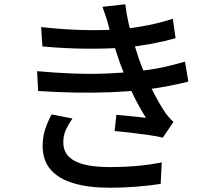

<svg xmlns="http://www.w3.org/2000/svg" viewBox="-20 -826 1040 901"><path d="M173 -699Q280 -687 374 -685Q468 -683 546 -689Q610 -695 671.5 -707Q733 -719 791 -738L804 -647Q753 -632 691 -620.5Q629 -609 567 -603Q490 -597 389.5 -597.5Q289 -598 179 -608ZM154 -492Q242 -484 324.5 -481Q407 -478 481 -481Q555 -484 614 -491Q689 -498 747.5 -511Q806 -524 848 -537L864 -443Q821 -432 766 -421.5Q711 -411 649 -404Q587 -397 506 -393.5Q425 -390 336 -391.5Q247 -393 159 -399ZM492 -695Q486 -720 478 -744.5Q470 -769 461 -794L568 -806Q573 -762 583.5 -716.5Q594 -671 607 -628.5Q620 -586 632 -549Q645 -512 664 -468Q683 -424 706 -381Q729 -338 753 -301Q762 -288 772 -276.5Q782 -265 794 -254L744 -180Q716 -187 676.5 -192.5Q637 -198 595.5 -203Q554 -208 518 -211L526 -287Q562 -284 602 -280Q642 -276 665 -273Q624 -338 594 -405Q564 -472 543 -530Q531 -565 522 -593Q513 -621 506 -645.5Q499 -670 492 -695ZM320 -270Q302 -244 289.5 -217.5Q277 -191 277 -158Q277 -99 331 -70.5Q385 -42 495 -42Q565 -42 625 -47.5Q685 -53 739 -64L734 37Q682 45 620.5 50Q559 55 496 55Q397 55 327 34.5Q257 14 219 -28.5Q181 -71 180 -139Q180 -184 192 -219.5Q204 -255 222 -289Z"/></svg>

Font: Noto Sans JP Thin Medium
Style: Regular
Weight: 500
Version: Version 2.004-H2;hotconv 1.0.118;makeotfexe 2.5.65603